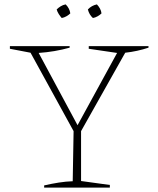

<svg xmlns="http://www.w3.org/2000/svg" viewBox="-20 -854 720 874"><path d="M181 0V-10Q216 -18 248 -23Q280 -28 311 -29L315 -257L119 -614L25 -632V-644H297V-637Q229 -618 156 -613L333 -284L513 -613L384 -632V-644H656V-637Q605 -620 550 -614L349 -257V-30L480 -12V0ZM279 -834Q297 -816 300 -793Q293 -786 282.5 -780Q272 -774 261 -772Q254 -780 247.5 -790Q241 -800 238 -811Q246 -819 256.5 -825.5Q267 -832 279 -834ZM421 -834Q429 -826 435 -815Q441 -804 442 -793Q435 -786 424.5 -780Q414 -774 403 -772Q386 -787 380 -811Q397 -829 421 -834Z"/></svg>

Font: Piazzolla SC Thin
Style: Regular
Weight: 100
Designer: Juan Pablo del Peral
Foundry: Huerta Tipografica
Version: Version 1.330